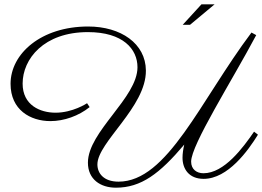

<svg xmlns="http://www.w3.org/2000/svg" viewBox="-20 -793 1217 891"><path d="M1159 -182C1108 -108 1021 11 924 11C893 11 867 -7 867 -43C867 -121 1056 -417 1169 -630L1147 -642C909 -325 757 50 530 50C461 50 432 11 432 -30C432 -133 659 -297 657 -466C656 -591 541 -670 389 -670C171 -670 29 -544 29 -404C29 -283 121 -231 214 -231C277 -231 345 -255 396 -296L384 -314C383 -313 317 -270 238 -270C166 -270 85 -305 85 -405C85 -519 183 -644 388 -644C551 -644 618 -565 618 -481C618 -339 388 -183 388 -38C388 39 446 78 518 78C635 78 721 13 835 -122C830 -100 827 -80 827 -61C827 -9 857 37 925 37C1038 37 1132 -95 1177 -168ZM976 -773H915L828 -678H862Z"/></svg>

Font: Parisienne
Style: Regular
Weight: 400
Designer: Astigmatic (AOETI)
Foundry: Astigmatic (AOETI)
Version: Version 1.000